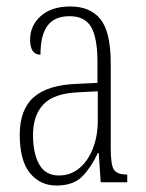

<svg xmlns="http://www.w3.org/2000/svg" viewBox="-20 -563 451 593"><path d="M154 10Q104 10 72.5 -28.5Q41 -67 41 -147Q41 -225 84.5 -263Q128 -301 218 -304L281 -307V-371Q281 -446 261.5 -479.5Q242 -513 195 -513Q149 -513 127 -484Q105 -455 105 -394Q73 -394 73 -441Q73 -484 106 -513.5Q139 -543 197 -543Q259 -543 290.5 -503.5Q322 -464 322 -367V-105Q322 -52 332.5 -38Q343 -24 371 -24H373V0H291L285 -90H282Q262 -47 234.5 -18.5Q207 10 154 10ZM162 -21Q198 -21 225 -43.5Q252 -66 267 -104.5Q282 -143 282 -191V-281L223 -278Q147 -275 114.5 -241Q82 -207 82 -146Q82 -90 101 -55.5Q120 -21 162 -21Z"/></svg>

Font: Noto Serif Bengali ExtraCondensed ExtraLight
Style: Regular
Weight: 200
Width: 2
Designer: Juan Bruce, Universal Thirst, Indian Type Foundry and the Monotype Design Team.
Foundry: Monotype Imaging Inc.
Version: Version 2.003; ttfautohint (v1.8.4.7-5d5b)